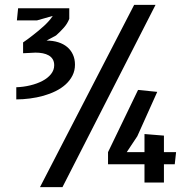

<svg xmlns="http://www.w3.org/2000/svg" viewBox="-20 -770 790 790"><path d="M237 0H144.5L532 -750H620ZM75 -595.5Q82.5 -600.5 92.8 -608Q103 -615.5 114.5 -624.5Q126 -633.5 138.2 -643.5Q150.5 -653.5 161.5 -663.8Q172.5 -674 181.8 -684.5Q191 -695 197 -704.5L132 -686H49.5L54.5 -736H265V-692.5Q257.5 -673 243 -656.5Q228.5 -640 210.5 -624L171.5 -603Q198 -603 219.5 -596.2Q241 -589.5 256.2 -576.8Q271.5 -564 280 -545.5Q288.5 -527 288.5 -504Q288.5 -479.5 278.2 -459.2Q268 -439 250.5 -423Q233 -407 209.2 -395.2Q185.5 -383.5 158.8 -376Q132 -368.5 103.2 -364.8Q74.5 -361 47 -361V-411Q76.5 -412 104.5 -418.8Q132.5 -425.5 154.5 -437Q176.5 -448.5 189.8 -465Q203 -481.5 203 -501.5Q203 -516 197 -526Q191 -536 180.5 -542Q170 -548 156 -550.8Q142 -553.5 126.5 -553.5Q123 -553.5 115.8 -553Q108.5 -552.5 100.8 -552.2Q93 -552 85.8 -551.5Q78.5 -551 75 -551ZM699 -94H654.5V-19H574.5V-94H424.5V-144L548 -400L627 -392L545 -209.5L501.5 -144H574.5V-218.5L654.5 -212V-144H704.5Z"/></svg>

Font: B612
Style: Bold
Weight: 700
Designer: Nicolas Chauveau, Thomas Paillot, Jonathan Favre-Lamarine, Jean-Luc Vinot
Foundry: AIRBUS
Version: Version 1.008